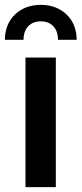

<svg xmlns="http://www.w3.org/2000/svg" viewBox="-23 -771 336 791"><path d="M82 -534H207V0H82ZM145 -751Q209 -751 250.5 -712Q292 -673 293 -607H216Q216 -642 197 -662.5Q178 -683 145 -683Q112 -683 93 -662.5Q74 -642 74 -607H-3Q-2 -673 39.5 -712Q81 -751 145 -751Z"/></svg>

Font: APTA Sans SemiBold
Style: Bold
Weight: 600
Version: Version 7.200